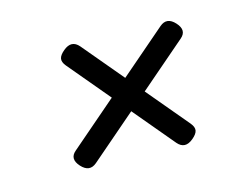

<svg xmlns="http://www.w3.org/2000/svg" viewBox="-62 -566 725 564"><g transform="rotate(-15 300.0 -284.0)"><path d="M459 -454.1 123.5 -165Q100.6 -145.5 124 -119.6Q147.5 -93.8 171.4 -114.3L506.8 -403.3Q529.8 -422.9 506.3 -448.7Q482.9 -474.6 459 -454.1ZM160.2 -414.6 415 -110.8Q436 -86.4 462.9 -108.9Q477.1 -120.6 479 -130.9Q481 -141.1 470.7 -153.8L215.8 -457.5Q194.8 -481.9 168 -459.5Q153.8 -447.8 151.9 -437.5Q149.9 -427.2 160.2 -414.6Z"/></g></svg>

Font: Courier Prime Code
Style: Italic
Weight: 400
Italic angle: -10°
Designer: Alan Dague-Greene
Foundry: Quote-Unquote Apps
Version: Version 3.18